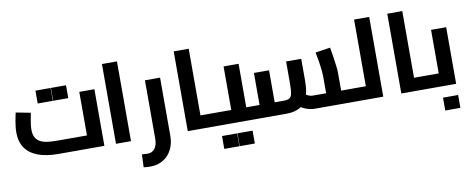

<svg xmlns="http://www.w3.org/2000/svg" viewBox="-76 -1067 4120 1676"><g transform="rotate(-10 1984.0 -229.5)"><path d="M369 0Q262 0 188.5 -28Q115 -56 77.5 -111Q40 -166 40 -248Q40 -272 43 -298.5Q46 -325 50.5 -349.5Q55 -374 59 -393Q63 -412 65 -421L195 -396Q192 -380 187 -355Q182 -330 178 -302.5Q174 -275 174 -250Q174 -211 186.5 -185Q199 -159 224 -143.5Q249 -128 287 -122Q325 -116 376 -116H643V-502H777V0ZM268 -465V-579H402V-465ZM405 -465V-579H539V-465Z M880 0V-707H1013V0Z M1141 248Q1128 248 1113 247Q1098 246 1082 244L1087 130Q1103 131 1117.5 132Q1132 133 1139 133Q1178 133 1201.5 102Q1225 71 1225 15V-502H1359V15Q1359 83 1331.5 136Q1304 189 1255 218.5Q1206 248 1141 248Z M1649 0V-116H1763V0ZM1516 0V-707H1649V0ZM1763 0V-116Q1769 -116 1772.5 -112Q1776 -108 1778.5 -100Q1781 -92 1782 -81.5Q1783 -71 1783 -58Q1783 -45 1782 -34Q1781 -23 1778.5 -15.5Q1776 -8 1772.5 -4Q1769 0 1763 0Z M2055 0V-116H2180V0ZM2180 0V-116Q2185 -116 2189 -112Q2193 -108 2195 -100Q2197 -92 2198.5 -81.5Q2200 -71 2200 -58Q2200 -45 2198.5 -34Q2197 -23 2195 -15.5Q2193 -8 2189.5 -4Q2186 0 2180 0ZM1763 0V-116H2000L1922 -51V-502H2055V0ZM1763 0Q1757 0 1753.5 -4Q1750 -8 1747.5 -15.5Q1745 -23 1744 -34Q1743 -45 1743 -58Q1743 -76 1745 -88.5Q1747 -101 1751.5 -108.5Q1756 -116 1763 -116ZM1803 208V94H1937V208ZM1940 208V94H2074V208Z M2896 0V-116H3002V0ZM2645 0Q2604 0 2563.5 -15.5Q2523 -31 2489 -62L2571 -147Q2591 -131 2608.5 -123.5Q2626 -116 2645 -116H2832L2763 -53V-275Q2763 -291 2759.5 -323.5Q2756 -356 2749.5 -397.5Q2743 -439 2734 -482L2866 -502Q2873 -466 2879.5 -421.5Q2886 -377 2891 -337.5Q2896 -298 2896 -275V0ZM2057 0V-116H2203L2173 -85V-400H2307V0ZM2307 0V-116H2388Q2420 -116 2437 -125.5Q2454 -135 2460.5 -164.5Q2467 -194 2467 -253V-450H2601V-253Q2601 -164 2578.5 -108Q2556 -52 2509 -26Q2462 0 2388 0ZM2057 0Q2051 0 2047.5 -4Q2044 -8 2041.5 -15.5Q2039 -23 2038 -34Q2037 -45 2037 -58Q2037 -76 2039 -88.5Q2041 -101 2045.5 -108.5Q2050 -116 2057 -116ZM3002 0V-116Q3007 -116 3011 -112Q3015 -108 3017 -100Q3019 -92 3020.5 -81.5Q3022 -71 3022 -58Q3022 -45 3020.5 -34Q3019 -23 3017 -15.5Q3015 -8 3011 -4Q3007 0 3002 0Z M3115 0V-707H3249V0ZM3002 0V-116H3115V0ZM3002 0Q2996 0 2992.5 -4Q2989 -8 2986.5 -15.5Q2984 -23 2983 -34Q2982 -45 2982 -58Q2982 -76 2984 -88.5Q2986 -101 2990.5 -108.5Q2995 -116 3002 -116Z M3542 0V-116H3656V0ZM3409 0V-707H3542V0ZM3656 0V-116Q3662 -116 3665.5 -112Q3669 -108 3671.5 -100Q3674 -92 3675 -81.5Q3676 -71 3676 -58Q3676 -45 3675 -34Q3674 -23 3671.5 -15.5Q3669 -8 3665.5 -4Q3662 0 3656 0Z M3656 0V-116H3839L3761 -51V-502H3895V0ZM3656 0Q3650 0 3646.5 -4Q3643 -8 3640.5 -15.5Q3638 -23 3637 -34Q3636 -45 3636 -58Q3636 -76 3638 -88.5Q3640 -101 3644.5 -108.5Q3649 -116 3656 -116ZM3761 213V99H3895V213Z"/></g></svg>

Font: Cairo Play
Style: Bold
Weight: 700
Version: Version 3.119